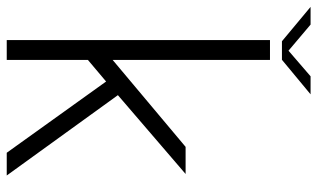

<svg xmlns="http://www.w3.org/2000/svg" viewBox="-220 -736 942 570"><g transform="rotate(90 251.0 -451.0)"><path d="M85 0V-781.5H144V-314.5L402 -531H482.5L248.5 -330L487 0H419.5L208 -295L144 -241V0ZM-13.5 -902H39L116.5 -836.5L192.5 -902H246L143.5 -817H88.5Z"/></g></svg>

Font: Epilogue Light
Style: Regular
Weight: 300
Designer: Tyler Finck
Foundry: Etcetera Type Co
Version: Version 2.111; ttfautohint (v1.8.3)